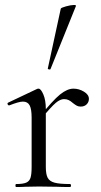

<svg xmlns="http://www.w3.org/2000/svg" viewBox="-20 -751 404 771"><path d="M275 -395Q297 -395 317 -383Q337 -371 337 -354Q337 -341 328 -332Q319 -323 304 -323Q295 -323 288.5 -326.5Q282 -330 273 -337Q264 -345 256 -349Q248 -353 237 -353Q222 -353 204 -338Q186 -323 143 -271L139 -282Q192 -348 221 -371.5Q250 -395 275 -395ZM45 -12Q72 -12 85 -17.5Q98 -23 102.5 -37Q107 -51 107 -81V-279Q107 -313 99 -328Q91 -343 72 -343Q56 -343 18 -328H16Q12 -328 10.5 -332.5Q9 -337 13 -339L129 -394Q131 -395 135 -395Q144 -395 154 -372Q164 -349 164 -313V-81Q164 -51 171.5 -37Q179 -23 199 -17.5Q219 -12 261 -12Q265 -12 265 -6Q265 0 261 0Q229 0 210 -1L136 -2L81 -1Q68 0 45 0Q42 0 42 -6Q42 -12 45 -12ZM179 -472Q176 -472 173.5 -473.5Q171 -475 172 -476L224 -716Q225 -720 245 -725.5Q265 -731 277 -731Q286 -731 285 -727L183 -474Q183 -472 179 -472Z"/></svg>

Font: Cormorant Infant
Style: Regular
Weight: 400
Designer: Christian Thalmann (Catharsis Fonts)
Foundry: Catharsis Fonts
Version: Version 4.000